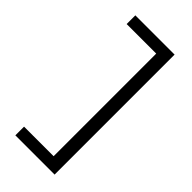

<svg xmlns="http://www.w3.org/2000/svg" viewBox="-297 -887 1093 1093"><g transform="rotate(45 250.0 -340.0)"><path d="M83 143V73H321V-753H83V-823H399V143Z"/></g></svg>

Font: Zed Sans
Style: Regular
Weight: 400
Designer: Belleve Invis
Foundry: Belleve Invis
Version: Version 1.0.0; ttfautohint (v1.8.4)